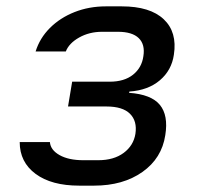

<svg xmlns="http://www.w3.org/2000/svg" viewBox="-20 -577 640 604"><path d="M229 7Q142 7 92 -30Q42 -67 42 -130H137Q139 -105 167.5 -89Q196 -73 242 -73H289Q338 -73 369 -96Q400 -119 406 -156Q412 -196 389 -219Q366 -242 315 -242H194L207 -320H325Q371 -320 398.5 -342Q426 -364 431 -400Q437 -437 416.5 -457Q396 -477 351 -477H301Q261 -477 229 -459Q197 -441 187 -415H92Q105 -457 137 -489Q169 -521 214.5 -539Q260 -557 313 -557H363Q452 -557 495 -516.5Q538 -476 527 -405Q520 -356 483 -324.5Q446 -293 387 -289L386 -285Q456 -280 483 -247Q510 -214 500 -152Q489 -79 428 -36Q367 7 276 7Z"/></svg>

Font: JetBrains Mono NL
Style: Italic
Weight: 400
Italic angle: -9°
Monospace: yes
Designer: Philipp Nurullin, Konstantin Bulenkov
Foundry: JetBrains
Version: Version 2.305; ttfautohint (v1.8.4.7-5d5b)